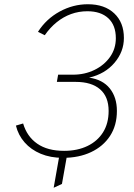

<svg xmlns="http://www.w3.org/2000/svg" viewBox="-20 -732 632 905"><path d="M233 153 263 -17H299L272 135ZM277 12Q218 12 172 -7.2Q126 -26.5 96 -60.8Q66 -95 55 -140L89 -150Q107 -88.5 155.5 -54.8Q204 -21 282 -21Q345 -21 392.2 -43.8Q439.5 -66.5 465.8 -108.5Q492 -150.5 492 -209Q492 -276 451.8 -311Q411.5 -346 337 -346H248L254 -380H324Q379.5 -380 425.5 -402.5Q471.5 -425 498.8 -463.8Q526 -502.5 526 -552Q526 -613 490.5 -646Q455 -679 392 -679Q351.5 -679 315 -665.8Q278.5 -652.5 247.2 -627.2Q216 -602 191 -566L159 -582Q198 -643 261.2 -677.5Q324.5 -712 394 -712Q473 -712 518.5 -669Q564 -626 564 -553Q564 -488 519.5 -435.8Q475 -383.5 400 -366Q464 -357 497.5 -315.2Q531 -273.5 531 -209Q531 -141 498.8 -91.5Q466.5 -42 409.2 -15Q352 12 277 12Z"/></svg>

Font: Overpass Thin
Style: Italic
Weight: 250
Italic angle: -10°
Designer: Delve Withrington, Dave Bailey, Thomas Jockin
Foundry: Delve Fonts LLC
Version: Version 4.000